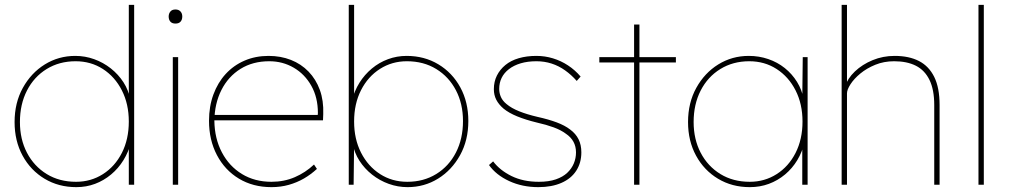

<svg xmlns="http://www.w3.org/2000/svg" viewBox="-20 -760 4160 790"><path d="M294 10Q221 10 163.5 -24.5Q106 -59 73 -119.5Q40 -180 40 -258Q40 -337 74 -398.5Q108 -460 164.5 -495Q221 -530 290 -530Q330 -530 367.5 -516.5Q405 -503 436 -478.5Q467 -454 488 -421.5Q509 -389 516 -350L510 -353V-740H532V0H510V-172L519 -175Q509 -135 488 -101Q467 -67 437 -42Q407 -17 371 -3.5Q335 10 294 10ZM293 -12Q354 -12 403.5 -43.5Q453 -75 481.5 -131Q510 -187 510 -260Q510 -332 481.5 -388Q453 -444 403.5 -476Q354 -508 291 -508Q224 -508 172 -476Q120 -444 91 -387.5Q62 -331 62 -258Q62 -187 91 -131.5Q120 -76 172 -44Q224 -12 293 -12Z M691 0V-525H713V0ZM702 -663Q688 -663 681 -671Q674 -679 674 -692Q674 -704 681 -712.5Q688 -721 702 -721Q715 -721 722.5 -713Q730 -705 730 -692Q730 -679 723 -671Q716 -663 702 -663Z M1097 10Q1021 10 963 -25Q905 -60 872.5 -122Q840 -184 840 -263Q840 -322 858 -371Q876 -420 908.5 -455.5Q941 -491 986 -510.5Q1031 -530 1085 -530Q1135 -530 1177 -513.5Q1219 -497 1249.5 -465.5Q1280 -434 1296 -390Q1312 -346 1310 -291L1309 -265H852V-287H1298L1286 -270L1288 -295Q1288 -359 1261 -407Q1234 -455 1188.5 -481.5Q1143 -508 1088 -508Q1020 -508 969.5 -476.5Q919 -445 891 -389.5Q863 -334 862 -263Q863 -190 893 -133Q923 -76 975.5 -44Q1028 -12 1097 -12Q1149 -12 1193 -31Q1237 -50 1272 -83L1284 -65Q1259 -42 1230.5 -25.5Q1202 -9 1168.5 0.5Q1135 10 1097 10Z M1657 10Q1617 10 1579.5 -3.5Q1542 -17 1511 -41.5Q1480 -66 1459 -98.5Q1438 -131 1431 -170L1437 -167L1435 0H1415V-740H1437V-348L1428 -345Q1438 -386 1459 -419.5Q1480 -453 1510 -478Q1540 -503 1576.5 -516.5Q1613 -530 1653 -530Q1726 -530 1783.5 -495.5Q1841 -461 1874 -400.5Q1907 -340 1907 -262Q1907 -183 1873 -121.5Q1839 -60 1782.5 -25Q1726 10 1657 10ZM1656 -12Q1723 -12 1775 -44Q1827 -76 1856 -132.5Q1885 -189 1885 -262Q1885 -333 1856 -388.5Q1827 -444 1775 -476Q1723 -508 1654 -508Q1593 -508 1543.5 -476.5Q1494 -445 1465.5 -389Q1437 -333 1437 -260Q1437 -188 1465.5 -132Q1494 -76 1543.5 -44Q1593 -12 1656 -12Z M2195 10Q2129 10 2075 -15Q2021 -40 1992 -81L2009 -96Q2037 -59 2085 -35.5Q2133 -12 2197 -12Q2238 -12 2267 -22Q2296 -32 2314 -49Q2332 -66 2341 -87.5Q2350 -109 2350 -133Q2350 -182 2308 -210Q2288 -225 2258 -236Q2228 -247 2188 -256Q2143 -267 2108.5 -281Q2074 -295 2052 -313Q2032 -330 2022 -349.5Q2012 -369 2012 -393Q2012 -424 2024.5 -449Q2037 -474 2059.5 -492.5Q2082 -511 2114.5 -520.5Q2147 -530 2187 -530Q2222 -530 2255 -520Q2288 -510 2317 -491Q2346 -472 2369 -445L2353 -427Q2331 -452 2305 -470.5Q2279 -489 2249.5 -498.5Q2220 -508 2187 -508Q2151 -508 2122.5 -499.5Q2094 -491 2074 -475.5Q2054 -460 2044 -439.5Q2034 -419 2034 -394Q2034 -377 2041 -361Q2048 -345 2064 -332Q2084 -315 2116.5 -302Q2149 -289 2192 -279Q2237 -269 2270.5 -256.5Q2304 -244 2326 -227Q2349 -210 2360.5 -187Q2372 -164 2372 -133Q2372 -90 2351 -57.5Q2330 -25 2290 -7.5Q2250 10 2195 10Z M2589 0V-659H2611V0ZM2446 -503V-525H2761V-503Z M3065 10Q2992 10 2934.5 -24.5Q2877 -59 2844 -119.5Q2811 -180 2811 -258Q2811 -337 2845 -398.5Q2879 -460 2935.5 -495Q2992 -530 3061 -530Q3103 -530 3141 -517Q3179 -504 3209 -480Q3239 -456 3259.5 -423Q3280 -390 3287 -350L3281 -353L3283 -525H3303V0H3281V-172L3290 -175Q3281 -135 3260.5 -101Q3240 -67 3210 -42Q3180 -17 3143.5 -3.5Q3107 10 3065 10ZM3065 -12Q3126 -12 3175.5 -43.5Q3225 -75 3253.5 -131Q3282 -187 3282 -260Q3282 -332 3253.5 -388Q3225 -444 3175.5 -476Q3126 -508 3063 -508Q2996 -508 2944 -476Q2892 -444 2863 -387.5Q2834 -331 2834 -258Q2834 -187 2863 -131.5Q2892 -76 2944 -44Q2996 -12 3065 -12Z M3443 0V-740H3465V-404L3456 -402Q3467 -437 3497.5 -466Q3528 -495 3570.5 -512.5Q3613 -530 3661 -530Q3720 -530 3761 -509Q3802 -488 3824 -443.5Q3846 -399 3846 -328V0H3824V-328Q3824 -391 3804.5 -431Q3785 -471 3748.5 -489.5Q3712 -508 3659 -508Q3617 -508 3581.5 -493.5Q3546 -479 3520 -457.5Q3494 -436 3479.5 -413.5Q3465 -391 3465 -376V0H3454Q3452 0 3449.5 0Q3447 0 3443 0Z M4006 0V-740H4028V0Z"/></svg>

Font: Lexend Deca Thin
Style: Regular
Weight: 250
Designer: Bonnie Shaver-Troup, Thomas Jockin
Foundry: Lexend
Version: Version 1.007